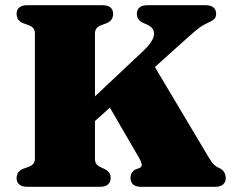

<svg xmlns="http://www.w3.org/2000/svg" viewBox="-20 -720 902 740"><path d="M280.5 -287 532 -523.5Q559.5 -549.5 568.5 -569.2Q577.5 -589 571.5 -603Q565.5 -617 547 -625L532.5 -631.5Q520 -637.5 513.8 -645.8Q507.5 -654 507.5 -667Q507.5 -682.5 517.8 -691.2Q528 -700 549.5 -700H771Q792.5 -700 802.8 -691.2Q813 -682.5 813 -667Q813 -653.5 805.2 -646.2Q797.5 -639 776 -629.5Q769 -626.5 761 -621.8Q753 -617 739.2 -606Q725.5 -595 701.8 -573.8Q678 -552.5 638.5 -517L310.5 -221.5ZM378 -349 556 -497 785.5 -111.5Q797.5 -91.5 806.8 -83.5Q816 -75.5 825.5 -72.5Q839 -65.5 844.5 -55.5Q850 -45.5 850 -33Q850 -18 839.8 -9Q829.5 0 808 0H525Q503.5 0 493.2 -9Q483 -18 483 -33.5Q483 -46.5 489 -55.2Q495 -64 504 -67.5L517.5 -72.5Q526.5 -76 526.2 -85.2Q526 -94.5 514 -115ZM346 -109Q346 -96.5 350.8 -89Q355.5 -81.5 366.5 -76.5L381 -69.5Q396 -62 401.2 -54Q406.5 -46 406.5 -33Q406.5 -18 396.2 -9Q386 0 364.5 0H86Q64.5 0 54.2 -9Q44 -18 44 -33Q44 -59.5 69.5 -69.5L89 -76.5Q102 -81 108.2 -88.8Q114.5 -96.5 114.5 -109V-591Q114.5 -603.5 108.2 -611.2Q102 -619 89 -623.5L69.5 -630.5Q44 -640.5 44 -667Q44 -682.5 54.2 -691.2Q64.5 -700 86 -700H374Q395.5 -700 405.8 -691.2Q416 -682.5 416 -667Q416 -640.5 390.5 -630.5L371.5 -623.5Q359 -619 352.5 -611.2Q346 -603.5 346 -591Z"/></svg>

Font: Fraunces Black
Style: Regular
Weight: 900
Version: Version 1.000;[b76b70a41]